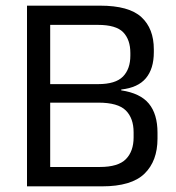

<svg xmlns="http://www.w3.org/2000/svg" viewBox="-20 -659 621 679"><path d="M132 0V-68.5H333Q398 -68.5 425.2 -96.2Q452.5 -124 452.5 -173V-191Q452.5 -241 424.8 -268.5Q397 -296 328 -296H132.5V-361.5H327Q388.5 -361.5 414.8 -388.2Q441 -415 441 -462.5V-471.5Q441 -518.5 415.8 -544.8Q390.5 -571 326.5 -571H130.5V-639H334Q436 -639 480 -598.5Q524 -558 524 -484.5V-474.5Q524 -416 496 -382.5Q468 -349 409 -342.5L408.5 -339.5Q476 -329.5 506.5 -292.5Q537 -255.5 537 -189.5V-169Q537 -89.5 491 -44.8Q445 0 341 0ZM75.5 0V-639H157.5V0Z"/></svg>

Font: Anek Gurmukhi Medium
Style: Regular
Weight: 400
Version: Version 1.003